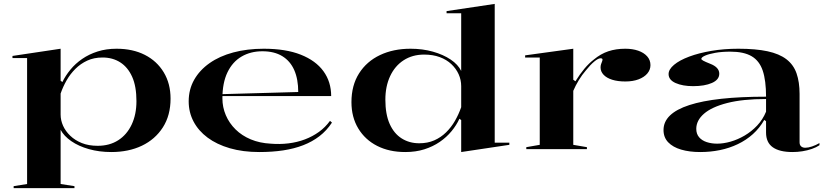

<svg xmlns="http://www.w3.org/2000/svg" viewBox="-20 -765 4246 985"><path d="M50 200V190L119 179V-467H44V-478L291 -515V-351L300 -344Q316 -377 341.5 -408Q367 -439 402 -463Q437 -487 481 -501Q525 -515 578 -515Q661 -515 723 -483.5Q785 -452 820 -394Q855 -336 855 -259Q855 -173 815.5 -111.5Q776 -50 708 -17.5Q640 15 551 15Q489 15 436 0Q383 -15 345.5 -41Q308 -67 291 -99V179L362 190V200ZM481 -17Q542 -17 586.5 -45.5Q631 -74 655.5 -126Q680 -178 680 -246Q680 -322 658 -371Q636 -420 597 -445Q558 -470 506 -470Q462 -470 427.5 -454Q393 -438 366.5 -411.5Q340 -385 321.5 -352.5Q303 -320 291 -285V-177Q291 -148 303.5 -120Q316 -92 340.5 -68.5Q365 -45 400 -31Q435 -17 481 -17Z M1333 -515Q1446 -515 1523 -484.5Q1600 -454 1639.5 -399.5Q1679 -345 1679 -272H1119V-282L1510 -293Q1510 -359 1489.5 -405.5Q1469 -452 1428 -477Q1387 -502 1326 -502Q1266 -502 1219.5 -475Q1173 -448 1147 -394Q1121 -340 1121 -260Q1121 -215 1138.5 -174Q1156 -133 1188.5 -101Q1221 -69 1266.5 -50Q1312 -31 1368 -28Q1415 -24 1460 -29.5Q1505 -35 1544.5 -50Q1584 -65 1616.5 -88.5Q1649 -112 1673 -145L1683 -136Q1656 -95 1619 -66.5Q1582 -38 1535.5 -20Q1489 -2 1433 6.5Q1377 15 1310 15Q1226 15 1159 -4.5Q1092 -24 1045 -59Q998 -94 973 -141.5Q948 -189 948 -245Q948 -306 976 -355.5Q1004 -405 1055 -441Q1106 -477 1177 -496Q1248 -515 1333 -515Z M2518 -745V-33H2593V-22L2346 15V-149L2337 -156Q2322 -123 2296.5 -92Q2271 -61 2236 -37Q2201 -13 2157 1Q2113 15 2059 15Q1977 15 1915 -16.5Q1853 -48 1818 -106Q1783 -164 1783 -241Q1783 -327 1822 -388.5Q1861 -450 1929.5 -482.5Q1998 -515 2086 -515Q2148 -515 2201 -500Q2254 -485 2292 -459.5Q2330 -434 2346 -401V-697H2271V-708ZM2156 -485Q2096 -485 2051 -456Q2006 -427 1981.5 -374.5Q1957 -322 1957 -254Q1957 -179 1979 -129.5Q2001 -80 2040.5 -55Q2080 -30 2131 -30Q2174 -30 2208 -45Q2242 -60 2268.5 -86Q2295 -112 2314 -145Q2333 -178 2346 -215V-323Q2346 -355 2333 -384Q2320 -413 2295.5 -436Q2271 -459 2236 -472Q2201 -485 2156 -485Z M2680 0V-10L2749 -22V-470H2674V-481L2921 -515V-356L2932 -348Q2955 -385 2978.5 -413Q3002 -441 3027 -460Q3062 -489 3101 -502Q3140 -515 3188 -515Q3225 -515 3254 -505Q3283 -495 3300 -476Q3317 -457 3317 -431Q3317 -407 3301 -388Q3285 -369 3256 -358Q3227 -347 3188 -347Q3149 -347 3120.5 -356Q3092 -365 3076.5 -381.5Q3061 -398 3061 -419Q3061 -428 3063.5 -435.5Q3066 -443 3068.5 -449Q3071 -455 3071 -459Q3071 -466 3061 -466Q3049 -466 3029 -449.5Q3009 -433 2985 -403Q2966 -381 2949.5 -354Q2933 -327 2921 -299V-22L2991 -10V0Z M3768 -515Q3857 -515 3917.5 -502Q3978 -489 4014.5 -461Q4051 -433 4066.5 -388.5Q4082 -344 4082 -283V-35Q4082 -21 4090 -14Q4098 -7 4111 -7Q4126 -7 4145.5 -13.5Q4165 -20 4184 -31V-20Q4168 -9 4145 -1Q4122 7 4096.5 11Q4071 15 4046 15Q3979 15 3944.5 -9.5Q3910 -34 3910 -85Q3910 -105 3910 -114.5Q3910 -124 3910 -130Q3910 -136 3910 -143L3901 -150Q3877 -108 3842.5 -77Q3808 -46 3765 -25.5Q3722 -5 3673.5 5Q3625 15 3572 15Q3517 15 3474.5 2.5Q3432 -10 3408 -35Q3384 -60 3384 -98Q3384 -183 3516.5 -226Q3649 -269 3910 -269Q3910 -352 3893 -402.5Q3876 -453 3836 -476.5Q3796 -500 3727 -500Q3683 -500 3649.5 -494Q3616 -488 3597 -479.5Q3578 -471 3578 -463Q3578 -459 3588 -453.5Q3598 -448 3623 -438Q3670 -420 3670 -387Q3670 -356 3632.5 -339.5Q3595 -323 3536 -323Q3482 -323 3446 -339Q3410 -355 3410 -385Q3410 -409 3438 -432.5Q3466 -456 3515.5 -474.5Q3565 -493 3629.5 -504Q3694 -515 3768 -515ZM3910 -257Q3790 -257 3710.5 -236.5Q3631 -216 3591.5 -181.5Q3552 -147 3552 -104Q3552 -78 3566.5 -61Q3581 -44 3605.5 -36Q3630 -28 3659 -28Q3692 -28 3728.5 -38.5Q3765 -49 3800 -69.5Q3835 -90 3864 -120.5Q3893 -151 3910 -192Z"/></svg>

Font: Kalnia SemiExpanded
Style: Regular
Weight: 400
Width: 6
Designer: Frida Medrano
Foundry: Frida Medrano
Version: Version 1.105